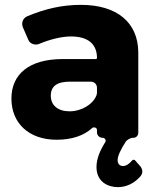

<svg xmlns="http://www.w3.org/2000/svg" viewBox="-20 -567 645 790"><path d="M313 -547C233 -547 164 -530 92 -500C74 -492 67 -473 74 -455L97 -402C104 -386 125 -380 140 -386C188 -406 235 -417 272 -417C342 -417 377 -386 379 -333V-329C379 -326 377 -324 375 -324H235C101 -323 27 -263 27 -161C27 -62 97 8 213 8C274 8 324 -8 359 -40C365 -46 379 -42 379 -33V-23C379 -10 389 0 402 0C412 0 418 10 413 18C391 53 377 87 377 120C377 182 425 203 465 203C500 203 534 187 559 157C569 144 567 129 557 117L537 94C533 89 526 89 523 94C511 108 499 116 486 116C473 116 464 108 464 92C464 75 476 49 498 15C503 8 518 0 526 0H529C540 0 549 -9 549 -21V-352C548 -474 462 -547 313 -547ZM379 -206V-186C379 -184 378 -176 377 -175C363 -138 316 -109 266 -109C218 -109 189 -134 189 -173C189 -213 215 -231 268 -231H354C368 -231 379 -220 379 -206Z"/></svg>

Font: Trueno
Style: RoundBd
Weight: 700
Designer: Julieta Ulanovsky, Jasper
Foundry: Julieta Ulanovsky, Cannot Into Space Fonts
Version: Version 3.001